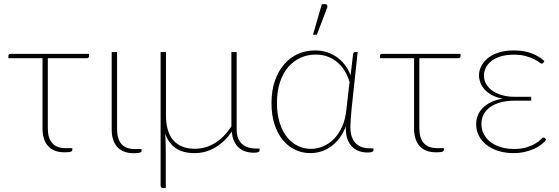

<svg xmlns="http://www.w3.org/2000/svg" viewBox="-20 -750 2760 948"><path d="M419.5 -473.5Q419.5 -462.5 408 -462.5H216V-116.5Q216 -68.5 237.8 -43.5Q259.5 -18.5 305.5 -18.5H337V-9.5Q337 -4 329.5 -1Q322 2 299 2Q245.5 2 217.8 -28.5Q190 -59 190 -115.5V-462.5H21.5V-474.5Q21.5 -484 32 -484H419.5Z M531.5 -493H558V-112Q558 -64 579.5 -39Q601 -14 647.5 -14H679V-5Q679 0.5 671.2 3.5Q663.5 6.5 640.5 6.5Q587 6.5 559.2 -24Q531.5 -54.5 531.5 -111Z M1261.5 -16.5V-5.5Q1261.5 -1.5 1254.5 1.2Q1247.5 4 1232.5 4Q1211.5 4 1192.8 -2Q1174 -8 1159.5 -20.5Q1145 -33 1135.8 -52.8Q1126.5 -72.5 1125 -100.5Q1090.5 -50.5 1043.5 -22.2Q996.5 6 940.5 6Q882.5 6 847 -18.8Q811.5 -43.5 796 -90.5Q797 -67.5 797.8 -42.8Q798.5 -18 798.5 2V178.5H785.5Q779.5 178.5 776.2 175.2Q773 172 773 166.5V-493H799.5V-180.5Q799.5 -142 808 -111.2Q816.5 -80.5 834.2 -59.2Q852 -38 878.8 -26.8Q905.5 -15.5 941.5 -15.5Q996.5 -15.5 1042.5 -44.5Q1088.5 -73.5 1122.5 -126V-493H1148.5V-109.5Q1148.5 -85 1155.8 -67.5Q1163 -50 1175.8 -38.8Q1188.5 -27.5 1206.2 -22Q1224 -16.5 1245 -16.5Z M1706 -345Q1698.5 -371 1684.8 -395.2Q1671 -419.5 1650.2 -438.5Q1629.5 -457.5 1601.8 -469Q1574 -480.5 1538.5 -480.5Q1498.5 -480.5 1463.8 -464.8Q1429 -449 1403 -418.8Q1377 -388.5 1362.2 -343.8Q1347.5 -299 1347.5 -241Q1347.5 -185.5 1361 -143.2Q1374.5 -101 1397.5 -72.5Q1420.5 -44 1450.8 -29.5Q1481 -15 1515 -15Q1546.5 -15 1576.2 -27.8Q1606 -40.5 1630 -65.2Q1654 -90 1670 -126.5Q1686 -163 1690.5 -211ZM1824 -17.5V-7Q1824 -3 1817 0Q1810 3 1795 3Q1773.5 3 1754 -3.5Q1734.5 -10 1719.8 -24.2Q1705 -38.5 1696.2 -61.2Q1687.5 -84 1687.5 -116Q1687.5 -118.5 1687.5 -121.2Q1687.5 -124 1688 -126.5Q1662.5 -62 1616 -28Q1569.5 6 1512 6Q1472.5 6 1437.5 -10.5Q1402.5 -27 1376.5 -58.5Q1350.5 -90 1335.5 -136Q1320.5 -182 1320.5 -241Q1320.5 -303 1337.5 -351.5Q1354.5 -400 1383.5 -433.2Q1412.5 -466.5 1451.5 -483.8Q1490.5 -501 1535 -501Q1570 -501 1598.8 -490.8Q1627.5 -480.5 1649.5 -463.2Q1671.5 -446 1687 -423.8Q1702.5 -401.5 1711 -378L1723.5 -483Q1725.5 -493 1733.5 -493H1746L1716 -212.5Q1713.5 -187 1711.8 -163.2Q1710 -139.5 1710 -123.5Q1710 -94.5 1717.2 -74.2Q1724.5 -54 1737.5 -41.5Q1750.5 -29 1768.2 -23.2Q1786 -17.5 1807.5 -17.5ZM1525.5 -578.5 1569 -729.5H1586.5Q1592.5 -729.5 1595.2 -724.5Q1598 -719.5 1595.5 -712.5L1544.5 -578.5Z M2254 -473.5Q2254 -462.5 2242.5 -462.5H2050.5V-116.5Q2050.5 -68.5 2072.2 -43.5Q2094 -18.5 2140 -18.5H2171.5V-9.5Q2171.5 -4 2164 -1Q2156.5 2 2133.5 2Q2080 2 2052.2 -28.5Q2024.5 -59 2024.5 -115.5V-462.5H1856V-474.5Q1856 -484 1866.5 -484H2254Z M2677 -60.5Q2668 -48 2652.5 -36Q2637 -24 2616.2 -14.8Q2595.5 -5.5 2570.2 0.2Q2545 6 2516 6Q2475.5 6 2441.5 -4.5Q2407.5 -15 2383 -34Q2358.5 -53 2344.8 -79Q2331 -105 2331 -136Q2331 -159 2339 -179.5Q2347 -200 2363.5 -216.8Q2380 -233.5 2404.5 -245.5Q2429 -257.5 2462 -263Q2429.5 -269 2407.2 -281.5Q2385 -294 2371.2 -310Q2357.5 -326 2351.2 -343.5Q2345 -361 2345 -377.5Q2345 -400 2355.5 -422Q2366 -444 2387.2 -461.8Q2408.5 -479.5 2440.8 -490.2Q2473 -501 2516.5 -501Q2568 -501 2605.2 -486.5Q2642.5 -472 2668 -448.5L2662 -439.5Q2659 -435.5 2655 -435.5Q2651.5 -435.5 2642.5 -442.5Q2633.5 -449.5 2617.2 -457.8Q2601 -466 2576.2 -473Q2551.5 -480 2517 -480Q2479 -480 2451.2 -471.2Q2423.5 -462.5 2405.2 -447.8Q2387 -433 2378.2 -414.5Q2369.5 -396 2369.5 -376.5Q2369.5 -354.5 2380.2 -335.5Q2391 -316.5 2411 -302.2Q2431 -288 2459.2 -280Q2487.5 -272 2522 -272H2603V-253H2522Q2482 -253 2451.2 -244.5Q2420.5 -236 2399.5 -220.8Q2378.5 -205.5 2367.8 -184.5Q2357 -163.5 2357 -138Q2357 -111 2368.8 -88.2Q2380.5 -65.5 2401.5 -49.2Q2422.5 -33 2452 -23.8Q2481.5 -14.5 2517 -14.5Q2556 -14.5 2582.5 -23.2Q2609 -32 2625.8 -42.8Q2642.5 -53.5 2651.2 -62.2Q2660 -71 2664 -71Q2668 -71 2670.5 -68Z"/></svg>

Font: Lato ExtraLight
Style: Regular
Weight: 275
Designer: Lukasz Dziedzic with Adam Twardoch and Botio Nikoltchev
Foundry: tyPoland Lukasz Dziedzic
Version: Version 2.015; 2015-08-06; http://www.latofonts.com/